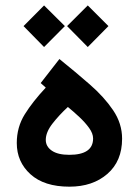

<svg xmlns="http://www.w3.org/2000/svg" viewBox="-20 -703 521 721"><path d="M151.9 -374 132.8 -391.1 203.1 -481.4Q263.7 -432.6 317.4 -385.7Q371.1 -338.9 404.8 -289.1Q438.5 -239.3 438.5 -182.1Q438.5 -98.1 383.3 -50Q328.1 -2 240.7 -2Q146 -2 94.5 -48.6Q43 -95.2 43 -166Q43 -225.6 73 -273.7Q103 -321.8 151.9 -374ZM329.6 -183.1Q329.6 -201.7 314.7 -222.4Q299.8 -243.2 277.8 -263.7Q255.9 -284.2 234.9 -301.3Q202.1 -271 177 -238.8Q151.9 -206.5 151.9 -177.7Q151.9 -152.8 174.6 -137.2Q197.3 -121.6 240.2 -121.6Q329.6 -121.6 329.6 -183.1ZM309.6 -682.6 387.2 -605 309.6 -526.4 231.9 -605ZM145.5 -682.6 223.6 -605 145.5 -526.4 68.4 -605Z"/></svg>

Font: Vazirmatn UI NL SemiBold
Style: Regular
Weight: 600
Designer: Saber Rastikerdar
Foundry: Saber Rastikerdar
Version: Version 33.003